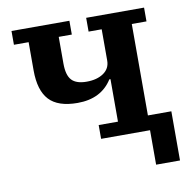

<svg xmlns="http://www.w3.org/2000/svg" viewBox="-77 -597 812 823"><g transform="rotate(-10 329.5 -186.0)"><path d="M537 0H324V-60H408V-245H403Q355 -169 252 -169Q167 -169 128.5 -210.5Q90 -252 90 -339V-462H26V-522H278V-462H221V-346Q221 -295 241 -273.5Q261 -252 306 -252Q351 -252 379.5 -271.5Q408 -291 408 -326V-462H351V-522H603V-462H539V-64H641V150H537Z"/></g></svg>

Font: IBM Plex Serif SemiBold
Style: Regular
Weight: 600
Designer: Mike Abbink, Paul van der Laan, Pieter van Rosmalen
Foundry: Bold Monday
Version: Version 2.5